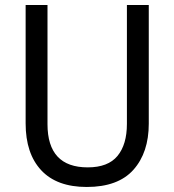

<svg xmlns="http://www.w3.org/2000/svg" viewBox="-20 -734 694 764"><path d="M572 -242Q572 -127 511 -58.5Q450 10 325 10Q206 10 144 -56.5Q82 -123 82 -243V-714H169V-240Q169 -68 329 -68Q410 -68 447.5 -113.5Q485 -159 485 -241V-714H572Z"/></svg>

Font: Noto Sans Gurmukhi SemiCondensed
Style: Regular
Weight: 400
Width: 4
Designer: Jelle Bosma - Monotype Design Team
Foundry: Monotype Imaging Inc.
Version: Version 2.004; ttfautohint (v1.8.4.7-5d5b)